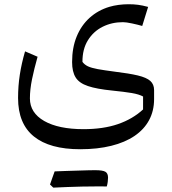

<svg xmlns="http://www.w3.org/2000/svg" viewBox="-20 -433 804 898"><path d="M428.5 438.9Q444 438.9 453.9 438.9Q463.8 439 469.8 439Q475.7 439 479.4 439Q482.5 428.7 483.9 417.5Q485.3 406.2 485.3 397.9Q485.3 377.7 473 370.4Q460.7 363 425.1 363Q389.7 373.6 354.3 384.9Q318.9 396.2 283.9 407.4Q248.8 418.6 213.9 430.1Q217.9 433.8 221.7 437.4Q225.4 441.1 229.2 444.6Q260.7 443.1 295 441.7Q329.4 440.3 363.5 439.6Q397.6 438.9 428.5 438.9ZM229.2 444.6Q262 431.3 294.7 418.1Q327.4 404.8 360 390.8Q392.7 376.9 425.1 363Q415 363 394.5 363.4Q374 363.9 347.4 364.8Q320.8 365.7 291.7 366.5Q262.5 367.4 235.6 368.6Q230.1 383.7 224.8 398.8Q219.5 414 213.9 430.1Q217.9 433.8 221.7 437.4Q225.4 441.1 229.2 444.6ZM645.2 -311.6 672.8 -400.7Q645.8 -408 625.4 -410.6Q605.1 -413.2 581 -413.2Q558.3 -413.2 534.7 -410.1Q511.1 -406.9 491.9 -401.2Q438.3 -385.1 399.1 -349.7Q359.9 -314.2 338.6 -262.1Q317.2 -210 317.2 -142.7Q317.2 -97.5 333.7 -71Q350.1 -44.4 391 -30.6Q431.8 -16.7 505 -9.4Q561.7 -3.7 596.2 2.1Q630.6 8 649.2 18.4L649.1 78.9Q600.3 123.9 531.6 147.5Q462.9 171.1 370.7 171.1Q253.8 171.1 186.8 132.9Q119.9 94.6 119.9 27.3Q119.9 -14.2 129.8 -62.5Q139.7 -110.8 155.8 -167.6L97.2 -192.8Q80.8 -136.7 72.7 -83.8Q64.5 -30.9 64.5 25.4Q64.5 145.5 138.4 205.2Q212.3 265 355.1 265Q436.1 265 500.3 249Q564.5 233.1 609.2 202.8Q653.9 172.4 677.2 129.1Q700.6 85.7 700.7 30.8V-11.8Q700.7 -38.5 683.1 -54.4Q665.5 -70.2 624.9 -80Q584.2 -89.7 514.8 -98.1Q466 -104.5 436.7 -109.8Q407.5 -115.2 391.3 -122.8Q375.2 -130.5 365.6 -143.6Q365.4 -203.2 391.1 -244.6Q416.8 -286.1 459.8 -307.7Q502.8 -329.3 554.9 -329.3Q569.8 -329.3 597.5 -323.4Q625.2 -317.5 645.2 -311.6Z"/></svg>

Font: Pinar FD VF
Style: Regular
Weight: 300
Designer: Amin Abedi
Version: Version 2.000